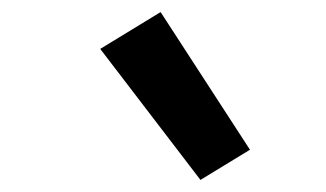

<svg xmlns="http://www.w3.org/2000/svg" viewBox="-20 -832 540 318"><path d="M312 -534 146 -751 246 -812 394 -584Z"/></svg>

Font: Iosevka Web
Style: Bold Italic
Weight: 700
Italic angle: -9°
Monospace: yes
Designer: Belleve Invis
Foundry: Belleve Invis
Version: Version 28.0.3; ttfautohint (v1.8.3)